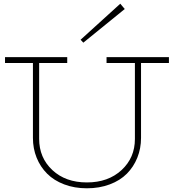

<svg xmlns="http://www.w3.org/2000/svg" viewBox="-20 -991 929 1025"><path d="M646 -942.9 424.8 -763.2 410.2 -778.8 622.1 -971.2ZM881.8 -686V-654.8H732.9V-254.9Q732.9 -198.2 713.1 -149.2Q693.4 -100.1 657.2 -63.7Q621.1 -27.3 565.9 -6.6Q510.7 14.2 443.8 14.2Q377.4 14.2 322.8 -6.6Q268.1 -27.3 231.7 -63.7Q195.3 -100.1 175.5 -149.2Q155.8 -198.2 155.8 -254.9V-654.8H6.8V-686H338.9V-654.8H189V-250Q189 -148.9 259.5 -83Q330.1 -17.1 443.8 -17.1Q557.6 -17.1 628.9 -83Q700.2 -148.9 700.2 -249V-654.8H548.8V-686Z"/></svg>

Font: BioRhyme ExtraLight
Style: Regular
Weight: 275
Designer: Aoife Mooney
Foundry: Aoife Mooney Type
Version: Version 1.500;PS 001.500;hotconv 1.0.88;makeotf.lib2.5.64775